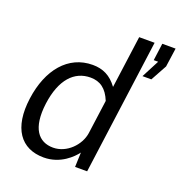

<svg xmlns="http://www.w3.org/2000/svg" viewBox="-139 -889 955 1017"><g transform="rotate(20 339.0 -380.5)"><path d="M218 10C313 10 373 -53 395 -82L392 0H460L563 -762H476L436 -467C398 -519 353 -540 296 -540C158 -540 66 -428 43 -259C19 -85 89 10 218 10ZM247 -56C165 -56 113 -117 132 -263C151 -404 217 -473 308 -473C362 -473 400 -446 425 -384L399 -193C389 -124 324 -56 247 -56ZM613 -574 663 -665 678 -771H603L590 -674H615L563 -574Z"/></g></svg>

Font: Cheyenne Sans
Style: Italic
Weight: 400
Italic angle: -8.13011°
Designer: The Public Sans project authors (U.S. Web Design System), Libre Franklin designed by Pablo Impallari and Rodrigo Fuenzal
Foundry: The Cheyenne Sans Project Authors
Version: Version 2.007